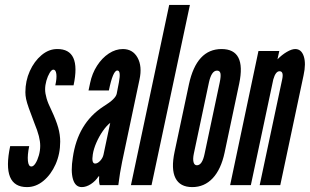

<svg xmlns="http://www.w3.org/2000/svg" viewBox="-20 -755 1263 783"><path d="M90 8Q126.5 8 157.2 -17.5Q188 -43 206.8 -85.2Q225.5 -127.5 225.5 -177.5Q225.5 -206 217.2 -235.2Q209 -264.5 189.5 -306Q176 -333 170 -353.8Q164 -374.5 164 -390.5Q164 -407.5 169.2 -426Q174.5 -444.5 182.5 -457.8Q190.5 -471 197.5 -471Q207.5 -471 209.8 -453.2Q212 -435.5 205.5 -407H280Q312 -556 213 -555Q179 -555 149.2 -530Q119.5 -505 101.5 -465Q83.5 -425 83.5 -379Q83.5 -365.5 86.5 -351Q89.5 -336.5 97.5 -314Q105.5 -291.5 120 -253.5Q133 -222 138.5 -200Q144 -178 144 -160.5Q144 -141 138.5 -121.5Q133 -102 124.8 -89Q116.5 -76 108 -76Q96 -76 93.8 -99Q91.5 -122 99 -159H21.5Q-14 8 90 8Z M313.5 8Q331.5 8 350.5 -4.2Q369.5 -16.5 382 -36H384.5Q382.5 -11 387 0H462.5Q466.5 -31 469.5 -49.2Q472.5 -67.5 478 -95L549 -431Q560.5 -484.5 541 -519.8Q521.5 -555 481 -555Q451.5 -555 423.8 -536.8Q396 -518.5 375.8 -487Q355.5 -455.5 347.5 -416.5L341 -386H424Q440.5 -467.5 458.5 -467.5Q474 -467.5 465 -419.5L456 -373Q454 -362.5 441 -349.8Q428 -337 400.5 -320Q297 -252 277 -113Q268 -57 277.5 -24.5Q287 8 313.5 8ZM368 -88Q352.5 -88 358.5 -125.5Q362 -148 373 -173.2Q384 -198.5 399.2 -220.5Q414.5 -242.5 429.5 -254L402 -124Q399 -110.5 388.5 -99.2Q378 -88 368 -88Z M514 0H598L754.5 -735H670Z M764 8Q813.5 8 847.5 -28.2Q881.5 -64.5 896 -133L955.5 -414Q985 -555 883.5 -555Q781.5 -555 750.5 -411L692 -136Q677 -65.5 695.5 -28.8Q714 8 764 8ZM783 -81Q772.5 -81 769.2 -94Q766 -107 770.5 -128.5L832 -418.5Q842.5 -467 865 -467Q876.5 -467 879 -455.8Q881.5 -444.5 876 -418.5L814.5 -128.5Q805 -81 783 -81Z M918.5 0H1003L1094.5 -431Q1104 -464.5 1120 -464.5Q1137.5 -464.5 1131 -432.5L1039 0H1123L1218 -448Q1228.5 -496 1218.8 -525.5Q1209 -555 1184 -555Q1169.5 -555 1149.2 -543Q1129 -531 1111.5 -513L1119 -547H1034Z"/></svg>

Font: League Gothic SemiCondensed Italic
Style: Regular
Weight: 400
Width: 4
Designer: The League of Moveable Type
Version: Version 1.600; ttfautohint (v1.8.3)